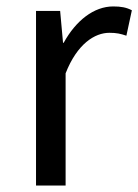

<svg xmlns="http://www.w3.org/2000/svg" viewBox="-20 -577 430 597"><path d="M92 0H184V-349C220 -441 275 -475 320 -475C343 -475 355 -472 373 -466L390 -545C373 -554 356 -557 332 -557C272 -557 216 -513 178 -444H176L167 -543H92Z"/></svg>

Font: Noto Sans HK
Style: Regular
Weight: 400
Designer: Ryoko NISHIZUKA 西塚涼子 (kana, bopomofo & ideographs); Paul D. Hunt (Latin, Greek & Cyrillic); Sandoll Communications 산돌커뮤니
Foundry: Adobe
Version: Version 2.004;hotconv 1.0.118;makeotfexe 2.5.65603